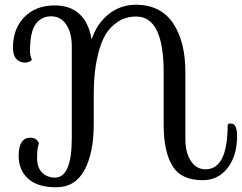

<svg xmlns="http://www.w3.org/2000/svg" viewBox="-20 -742 1024 813"><path d="M107 -525Q107 -507 115 -489Q106 -477 85 -477Q64 -477 49.5 -492Q35 -507 35 -541Q35 -620 83 -669.5Q131 -719 211 -719Q343 -719 368 -575Q390 -642 440 -682Q490 -722 557 -722Q661 -721 713 -643.5Q765 -566 765 -436V-153Q765 -95 788.5 -60Q812 -25 850 -25Q944 -25 944 -213Q945 -219 954.5 -219Q964 -219 969 -216Q984 -205 984 -167Q984 -83 944 -31Q904 21 838 21Q746 21 709.5 -40.5Q673 -102 673 -213V-436Q673 -672 557 -672Q512 -672 478.5 -649.5Q445 -627 426 -594Q407 -561 396 -515Q377 -441 377 -346V-218Q377 -94 337.5 -21.5Q298 51 218.5 51Q139 51 99 14.5Q59 -22 59 -82Q59 -159 109 -159Q121 -159 130 -153.5Q139 -148 145 -136Q137 -115 137 -73.5Q137 -32 158.5 -11Q180 10 213 10Q284 10 284 -158V-545Q284 -603 260.5 -638Q237 -673 196.5 -673Q156 -673 131.5 -640.5Q107 -608 107 -525Z"/></svg>

Font: Sofia
Style: Regular
Weight: 400
Designer: Paula Nazal and Daniel Hernndez
Foundry: Paula Nazal, Daniel Hernndez
Version: Version 1.001